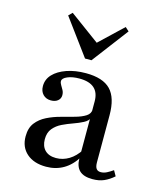

<svg xmlns="http://www.w3.org/2000/svg" viewBox="-103 -744 716 835"><g transform="rotate(15 254.5 -326.5)"><path d="M312.9 -206.5V-317.7Q312.9 -357.3 290.7 -377Q268.5 -396.8 223.4 -396.8Q191.9 -396.8 170.2 -387.5Q148.4 -378.2 148.4 -365.3Q148.4 -357.3 154 -348.4Q159.7 -339.5 164.9 -329.4Q170.2 -319.4 170.2 -307.3Q170.2 -291.9 158.5 -282.3Q146.8 -272.6 127.4 -272.6Q105.6 -272.6 91.9 -286.7Q78.2 -300.8 78.2 -324.2Q78.2 -354.8 99.6 -377.4Q121 -400 158.9 -413.3Q196.8 -426.6 245.2 -426.6Q321.8 -426.6 356.5 -390.7Q391.1 -354.8 391.1 -276.6V-206.5ZM181.5 11.3Q126.6 11.3 94.4 -16.9Q62.1 -45.2 62.1 -93.5Q62.1 -131.5 80.2 -154.8Q98.4 -178.2 127 -192.3Q155.6 -206.5 187.9 -214.9Q220.2 -223.4 248.8 -231.5Q277.4 -239.5 295.6 -251.2Q313.7 -262.9 313.7 -283.1L316.9 -245.2Q310.5 -229.8 291.1 -219.8Q271.8 -209.7 247.6 -201.2Q223.4 -192.7 200 -181.5Q176.6 -170.2 161.3 -151.6Q146 -133.1 146 -103.2Q146 -71.8 163.7 -54Q181.5 -36.3 213.7 -36.3Q244.4 -36.3 271.8 -52.8Q299.2 -69.4 320.2 -102.4L319.4 -70.2Q294.4 -29 259.7 -8.9Q225 11.3 181.5 11.3ZM391.1 -64.5Q391.1 -45.2 397.6 -36.3Q404 -27.4 417.7 -27.4Q431.5 -27.4 444.8 -34.3Q458.1 -41.1 471.8 -50.8L485.5 -26.6Q464.5 -8.1 442.3 1.6Q420.2 11.3 390.3 11.3Q350.8 11.3 331.9 -6.9Q312.9 -25 312.9 -62.1V-206.5H391.1ZM359.7 -665.3 376.6 -650 253.2 -487.1H224.2L104.8 -649.2L121 -665.3L275.8 -551.6L236.3 -548.4Z"/></g></svg>

Font: Playfair 5pt SemiExpanded Light
Style: Regular
Weight: 400
Version: Version 2.203